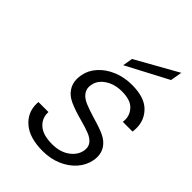

<svg xmlns="http://www.w3.org/2000/svg" viewBox="-229 -874 980 980"><g transform="rotate(45 261.5 -383.5)"><path d="M474 -712 248 -593 257 -647 485 -775ZM267 8Q173 8 123.5 -33.5Q74 -75 74 -139Q74 -146 75 -154H147Q147 -150 147 -147Q147 -106 179 -78.5Q211 -51 276 -51Q333 -51 370.5 -78Q408 -105 415 -145Q416 -152 416 -158Q416 -178 403 -193.5Q390 -209 364.5 -219.5Q339 -230 294 -242Q235 -258 200 -274Q165 -290 147.5 -316.5Q130 -343 130 -374Q130 -389 133 -406Q140 -446 170 -480Q200 -514 247.5 -534Q295 -554 351 -554Q439 -554 481 -513.5Q523 -473 523 -414Q523 -401 521 -387H451Q452 -395 452 -403Q452 -440 425 -467Q398 -494 338 -494Q285 -494 247.5 -469Q210 -444 204 -407Q202 -398 202 -390Q202 -369 216 -351.5Q230 -334 257 -322.5Q284 -311 330 -297Q387 -281 419 -266Q451 -251 468.5 -226Q486 -201 486 -169Q486 -157 484 -145Q476 -101 446 -66.5Q416 -32 369.5 -12Q323 8 267 8Z"/></g></svg>

Font: Fz Poppins Light
Style: Italic
Weight: 300
Italic angle: -10°
Designer: Ninad Kale (Devanagari), Jonny Pinhorn (Latin)
Foundry: Indian Type Foundry
Version: Vit hóa bi Vntype.Com & FontZin.Com